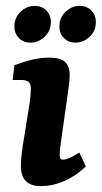

<svg xmlns="http://www.w3.org/2000/svg" viewBox="-20 -626 346 653"><path d="M212 -318 188 -148Q186 -134 184.5 -121.5Q183 -109 183 -98Q183 -83 195 -83Q203 -83 216.5 -89Q230 -95 250 -107L272 -60Q239 -28 199 -10.5Q159 7 119 7Q51 7 51 -62Q51 -80 54 -105Q57 -130 61 -152L80 -271Q82 -282 83.5 -299.5Q85 -317 85 -325Q85 -341 77 -347.5Q69 -354 53 -354H23L29 -404Q66 -418 93.5 -424Q121 -430 148 -430Q186 -430 201.5 -415Q217 -400 217 -372Q217 -361 215.5 -346Q214 -331 212 -318ZM236 -481Q213 -481 197.5 -496.5Q182 -512 182 -536Q182 -566 203 -586Q224 -606 252 -606Q275 -606 290.5 -590.5Q306 -575 306 -551Q306 -521 285 -501Q264 -481 236 -481ZM83 -481Q60 -481 44.5 -496.5Q29 -512 29 -536Q29 -566 50 -586Q71 -606 99 -606Q122 -606 137.5 -590.5Q153 -575 153 -551Q153 -521 132 -501Q111 -481 83 -481Z"/></svg>

Font: Rasa
Style: Bold Italic
Weight: 700
Italic angle: -7.10001°
Designer: Anna Giedrys (Yrsa+Rasa design), David Brezina (Yrsa art-direction, Rasa art-direction, design)
Foundry: Rosetta Type Foundry
Version: Version 2.004